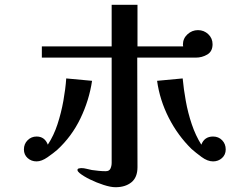

<svg xmlns="http://www.w3.org/2000/svg" viewBox="-20 -759 1040 803"><path d="M365 -421Q353 -340 316.5 -264Q280 -188 219 -132Q204 -119 179 -101.5Q154 -84 133 -84Q111 -84 95.5 -98Q80 -112 80 -134Q80 -157 95.5 -172.5Q111 -188 133 -188Q167 -188 180 -154Q205 -192 220.5 -239.5Q236 -287 245 -337Q254 -387 257 -431ZM869 -574Q869 -544 847 -531Q825 -518 799 -518H554Q554 -403 554.5 -289Q555 -175 555 -60Q555 -17 529.5 3.5Q504 24 463 24Q443 24 413.5 14.5Q384 5 356.5 -8.5Q329 -22 313 -35Q311 -37 307.5 -40.5Q304 -44 304 -48Q304 -53 309.5 -54.5Q315 -56 319 -56Q331 -56 342 -53Q353 -50 364 -48Q378 -46 393 -44.5Q408 -43 422 -43Q437 -43 442 -54Q447 -65 447 -78V-518H155V-565H447V-739H555V-565H746Q746 -567 745.5 -569Q745 -571 745 -572Q745 -598 764 -615.5Q783 -633 808 -633Q833 -633 851 -616Q869 -599 869 -574ZM924 -134Q924 -112 908.5 -98Q893 -84 871 -84Q848 -84 823 -102.5Q798 -121 781 -136Q723 -193 685.5 -267Q648 -341 637 -421L744 -431Q748 -387 757 -337Q766 -287 782 -239.5Q798 -192 822 -154Q835 -188 871 -188Q894 -188 909 -172.5Q924 -157 924 -134Z"/></svg>

Font: Kaisei Decol Medium
Style: Regular
Weight: 500
Designer: Font-Kai, 金井和夫
Foundry: KAZUO KANAI
Version: Version 5.003